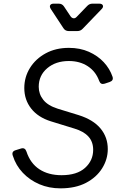

<svg xmlns="http://www.w3.org/2000/svg" viewBox="-20 -1019 687 1051"><path d="M311 12Q248 12 195.5 -10.5Q143 -33 105 -73Q67 -113 50 -167Q42 -190 66 -197L95 -206Q117 -213 125 -189Q146 -125 195.5 -92.5Q245 -60 317 -60Q401 -60 445.5 -100Q490 -140 490 -199Q490 -243 464 -271.5Q438 -300 388 -315L258 -355Q188 -377 150.5 -425Q113 -473 113 -537Q113 -597 144 -647Q175 -697 230 -727Q285 -757 357 -757Q418 -757 466.5 -735.5Q515 -714 548 -678.5Q581 -643 596 -599Q603 -578 580 -570L553 -561Q531 -554 523 -576Q504 -628 460.5 -656.5Q417 -685 357 -685Q285 -685 238.5 -645.5Q192 -606 192 -544Q192 -504 217 -472.5Q242 -441 296 -424L410 -389Q490 -364 530 -316Q570 -268 570 -203Q570 -147 539 -97.5Q508 -48 450.5 -18Q393 12 311 12ZM356 -849Q337 -849 327 -865L258 -970Q250 -983 255 -991Q260 -999 274 -999H301Q320 -999 330 -984L366 -930Q373 -920 382.5 -919Q392 -918 400 -927L457 -986Q469 -999 486 -999H523Q539 -999 543 -989.5Q547 -980 536 -969L433 -862Q421 -849 404 -849Z"/></svg>

Font: Pitagon Sans Text
Style: Italic
Weight: 400
Italic angle: -8°
Designer: Travis Tran
Foundry: Pitagon
Version: Version 1.001; ttfautohint (v1.8.4.7-5d5b);gftools[0.9.26]